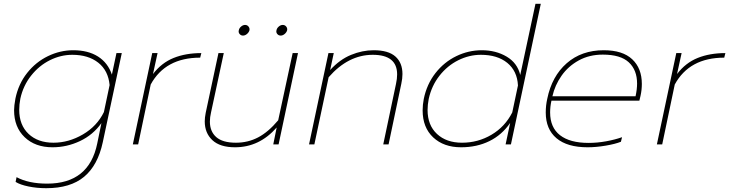

<svg xmlns="http://www.w3.org/2000/svg" viewBox="-20 -759 3832 1009"><path d="M62 197 67 172Q130 206 228 206Q448 206 491 -5L513 -112Q469 -50 400 -17.5Q331 15 256 15Q165 15 109.5 -38Q54 -91 54 -180Q54 -203 61 -241Q77 -318 122.5 -375.5Q168 -433 232 -464Q296 -495 365 -495Q443 -495 495 -462Q547 -429 568 -367L592 -480H620L520 -11Q494 110 422 170Q350 230 223 230Q174 230 130 221Q86 212 62 197ZM526 -170 556 -312Q549 -388 496.5 -429.5Q444 -471 360 -471Q299 -471 242 -442.5Q185 -414 143.5 -361.5Q102 -309 87 -241Q81 -210 81 -182Q81 -102 130 -55.5Q179 -9 261 -9Q341 -9 415.5 -52.5Q490 -96 526 -170Z M780 -480H808L784 -370Q829 -429 892.5 -454.5Q956 -480 1038 -480L1032 -456Q849 -456 772 -315L706 0H678Z M1235 -600Q1237 -611 1247 -619.5Q1257 -628 1268 -628Q1279 -628 1286 -619.5Q1293 -611 1291 -600Q1288 -589 1278 -580.5Q1268 -572 1257 -572Q1246 -572 1239 -580.5Q1232 -589 1235 -600ZM1433 -600Q1435 -611 1445 -619.5Q1455 -628 1466 -628Q1477 -628 1484 -619.5Q1491 -611 1489 -600Q1486 -589 1476 -580.5Q1466 -572 1455 -572Q1444 -572 1437 -580.5Q1430 -589 1433 -600ZM1056 -121Q1056 -141 1061 -166L1128 -480H1156L1089 -168Q1083 -143 1083 -120Q1083 -68 1116.5 -38.5Q1150 -9 1220 -9Q1283 -9 1336.5 -37Q1390 -65 1442 -127L1518 -480H1546L1444 0H1416L1434 -89Q1343 15 1215 15Q1136 15 1096 -22.5Q1056 -60 1056 -121Z M1706 -480H1734L1715 -391Q1765 -446 1824.5 -470.5Q1884 -495 1944 -495Q2021 -495 2058 -462Q2095 -429 2095 -370Q2095 -346 2089 -319L2022 0H1994L2061 -318Q2067 -345 2067 -368Q2067 -471 1939 -471Q1810 -471 1707 -353L1632 0H1604Z M2201 -179Q2201 -208 2207 -239Q2223 -317 2268.5 -375Q2314 -433 2378 -464Q2442 -495 2512 -495Q2586 -495 2642.5 -461.5Q2699 -428 2714 -365L2794 -739H2822L2665 0H2637L2661 -113Q2618 -50 2552 -17.5Q2486 15 2403 15Q2312 15 2256.5 -37Q2201 -89 2201 -179ZM2672 -168 2702 -310Q2698 -386 2646 -428.5Q2594 -471 2507 -471Q2446 -471 2388.5 -442.5Q2331 -414 2289.5 -361Q2248 -308 2233 -239Q2227 -208 2227 -181Q2227 -101 2276.5 -55Q2326 -9 2408 -9Q2492 -9 2563 -51Q2634 -93 2672 -168Z M2848 -168Q2848 -205 2856 -240Q2880 -358 2958 -426.5Q3036 -495 3153 -495Q3252 -495 3302.5 -447.5Q3353 -400 3353 -318Q3353 -286 3346 -255L3340 -230H2878Q2871 -199 2871 -168Q2871 -89 2923 -48.5Q2975 -8 3073 -8Q3119 -8 3165.5 -16.5Q3212 -25 3249 -38L3243 -14Q3213 -2 3162.5 6.5Q3112 15 3068 15Q2961 15 2904.5 -32.5Q2848 -80 2848 -168ZM3320 -253Q3328 -290 3328 -320Q3328 -391 3284.5 -431.5Q3241 -472 3148 -472Q3077 -472 3021.5 -441.5Q2966 -411 2931 -361Q2896 -311 2883 -253Z M3534 -480H3562L3538 -370Q3583 -429 3646.5 -454.5Q3710 -480 3792 -480L3786 -456Q3603 -456 3526 -315L3460 0H3432Z"/></svg>

Font: Prompt Thin
Style: Italic
Weight: 250
Italic angle: -12°
Designer: Katatrad Team
Foundry: CadsonDemak
Version: Version 1.001